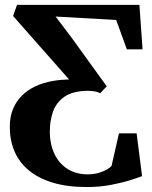

<svg xmlns="http://www.w3.org/2000/svg" viewBox="-20 -763 628 794"><path d="M339 10.5Q258.5 10.5 198.8 -7.5Q139 -25.5 99.2 -58.5Q59.5 -91.5 40 -137Q20.5 -182.5 20.5 -238Q20.5 -279.5 33.5 -311.5Q46.5 -343.5 70.2 -367.2Q94 -391 126.5 -406.2Q159 -421.5 198 -428Q214 -431 231 -432.5Q248 -434 265.5 -434.5L34 -697L50.5 -743H556.5L569.5 -559H504.5L460.5 -680.5L210 -694.5L274 -610L421.5 -406L394.5 -377.5Q383.5 -383 371 -385.2Q358.5 -387.5 342 -387.5Q280 -386.5 246.2 -362.8Q212.5 -339 199.2 -301.2Q186 -263.5 186 -219.5Q186 -179 197.2 -146Q208.5 -113 229.2 -89.8Q250 -66.5 278.5 -54.2Q307 -42 341.5 -42Q369 -42 389.8 -48.5Q410.5 -55 424 -63.2Q437.5 -71.5 441.5 -77.5L472 -211.5H545L567.5 -34.5Q552 -28.5 518 -17.8Q484 -7 437.8 1.8Q391.5 10.5 339 10.5Z"/></svg>

Font: Merriweather 60pt
Style: Bold
Weight: 700
Version: Version 2.100